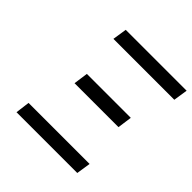

<svg xmlns="http://www.w3.org/2000/svg" viewBox="-185 -846 992 992"><g transform="rotate(45 311.5 -350.0)"><path d="M178 -700 166 -622H611L623 -700ZM197 -397 186 -318H507L518 -397ZM90 -78 80 0H524L536 -78Z"/></g></svg>

Font: Unageo
Style: Regular-Italic
Weight: 400
Designer: Richard Sepsi
Foundry: Richard Sepsi
Version: Version 2.000